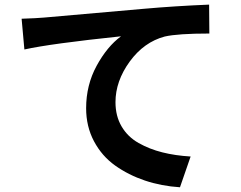

<svg xmlns="http://www.w3.org/2000/svg" viewBox="-20 -749 1017 811"><path d="M71.3 -669.9Q134.8 -671.9 166 -674.8Q188.5 -676.8 587.9 -711.9Q719.7 -723.6 863.3 -729.5L864.3 -607.4Q731.4 -607.4 675.8 -594.7Q587.9 -571.3 527.8 -488.8Q467.8 -406.2 467.8 -317.4Q467.8 -258.8 493.7 -214.8Q519.5 -170.9 565.4 -145Q611.3 -119.1 665.5 -105.5Q719.7 -91.8 785.2 -87.9L740.2 42Q662.1 37.1 592.3 13.7Q522.5 -9.8 466.3 -49.8Q410.2 -89.8 377 -152.3Q343.8 -214.8 343.8 -292Q343.8 -389.6 388.2 -471.2Q432.6 -552.7 491.2 -595.7Q193.4 -564.5 83 -540Z"/></svg>

Font: Min Sans Bold
Style: Regular
Weight: 700
Designer: Jinseong-Kim, NotoSansCJK, Nunito
Foundry: Jinseong-Kim
Version: Version 1.400;Glyphs 3.1.2 (3151)